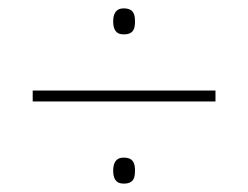

<svg xmlns="http://www.w3.org/2000/svg" viewBox="-20 -551 591 458"><path d="M275 -469C299 -469 302 -483 302 -500C302 -516 299 -531 275 -531C255 -531 250 -516 250 -500C250 -483 255 -469 275 -469ZM58 -335V-309H494V-335ZM275 -113C299 -113 302 -127 302 -144C302 -160 299 -175 275 -175C255 -175 250 -160 250 -144C250 -127 255 -113 275 -113Z"/></svg>

Font: Noto Sans Gurmukhi UI Thin
Style: Regular
Weight: 100
Designer: Jelle Bosma - Monotype Design Team
Foundry: Monotype Imaging Inc.
Version: Version 2.004